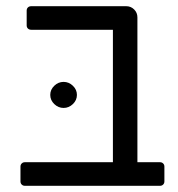

<svg xmlns="http://www.w3.org/2000/svg" viewBox="-20 -599 575 619"><path d="M46 -14V-62Q46 -68 50 -72Q54 -76 60 -76H344V-503H81Q74 -503 70 -507Q66 -511 66 -517V-565Q66 -571 70 -575Q74 -579 81 -579H387Q402 -579 412.5 -568.5Q423 -558 423 -543V-76H496Q502 -76 506 -72Q510 -68 510 -62V-14Q510 -8 506 -4Q502 0 496 0H60Q54 0 50 -4Q46 -8 46 -14ZM142 -293Q142 -310 155 -322.5Q168 -335 185 -335Q202 -335 215 -322.5Q228 -310 228 -293Q228 -276 215 -263.5Q202 -251 185 -251Q168 -251 155 -263.5Q142 -276 142 -293Z"/></svg>

Font: Miriam Libre
Style: Regular
Weight: 400
Designer: Michal Sahar
Foundry: Hagilda
Version: Version 1.001